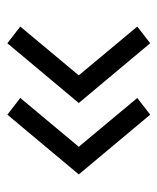

<svg xmlns="http://www.w3.org/2000/svg" viewBox="28 -518 438 535"><g transform="rotate(90 247.5 -251.0)"><path d="M300 -52 253.5 -88 389.5 -251 253.5 -414 300 -450 466.5 -251ZM101 -52 54.5 -88 190.5 -251 54.5 -414 101 -450 267.5 -251Z"/></g></svg>

Font: Geologica Thin Roman ExtraLight
Style: Regular
Weight: 250
Version: Version 1.010;gftools[0.9.28]